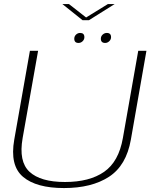

<svg xmlns="http://www.w3.org/2000/svg" viewBox="-20 -926 782 950"><path d="M296.5 4.5Q159.5 4.5 93.8 -51.2Q28 -107 50.5 -235L128 -674.5H168.5L92 -243Q71.5 -126.5 126 -76Q180.5 -25.5 301.5 -25.5Q423 -25.5 495.2 -75.8Q567.5 -126 588 -243L664 -674.5H704.5L627.5 -235Q605 -107 519.2 -51.2Q433.5 4.5 296.5 4.5ZM368.5 -713.5Q347.5 -713.5 347.5 -734.5Q347.5 -746.5 356.2 -754.8Q365 -763 376.5 -763Q397.5 -763 397.5 -742Q397.5 -730.5 388.8 -722Q380 -713.5 368.5 -713.5ZM500.5 -713.5Q479 -713.5 479 -734.5Q479 -746.5 488 -754.8Q497 -763 508.5 -763Q529.5 -763 529.5 -742Q529.5 -730.5 520.5 -722Q511.5 -713.5 500.5 -713.5ZM388.5 -826 288.5 -906H321L406 -839.5L514 -906H547.5L420 -826Z"/></svg>

Font: Anybody ExtraExpanded ExtraLight
Style: Italic
Weight: 200
Width: 8
Italic angle: -10°
Designer: Tyler Finck
Foundry: Etcetera Type Company
Version: Version 1.010; ttfautohint (v1.8.3) -l 8 -r 50 -G 200 -x 14 